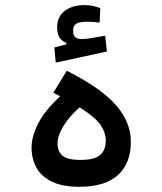

<svg xmlns="http://www.w3.org/2000/svg" viewBox="-20 -717 626 740"><path d="M285.6 2.9Q220.2 2.9 179.4 -17.1Q138.7 -37.1 120.1 -71.5Q101.6 -106 101.6 -148.4Q101.6 -189.5 126.2 -239.3Q150.9 -289.1 211.9 -346.2Q199.2 -352.5 185.5 -359.4L237.3 -444.3Q370.1 -377.4 427.2 -311.5Q484.4 -245.6 484.4 -170.4Q484.4 -88.4 435.1 -42.7Q385.7 2.9 285.6 2.9ZM287.1 -303.2Q248 -269.5 224.9 -231.9Q201.7 -194.3 201.7 -164.6Q201.7 -132.8 221.4 -116.7Q241.2 -100.6 289.6 -100.6Q344.7 -100.6 366.2 -119.9Q387.7 -139.2 387.7 -174.3Q387.7 -205.1 367.9 -234.9Q348.1 -264.6 287.1 -303.2ZM194.8 -475.6 189.5 -534.2 235.4 -545.9V-552.2Q200.2 -564.5 200.2 -611.3Q200.2 -652.8 229.5 -675Q258.8 -697.3 304.7 -697.3Q325.2 -697.3 339.8 -693.8Q354.5 -690.4 366.7 -685.5L363.8 -629.9Q337.4 -633.3 317.9 -633.3Q285.6 -633.3 273.7 -625.5Q261.7 -617.7 261.7 -598.6Q261.7 -580.1 270.5 -573.2Q279.3 -566.4 296.9 -566.4Q311 -566.4 337.2 -571Q363.3 -575.7 385.3 -579.6L392.1 -518.6Z"/></svg>

Font: CaskaydiaMono NF
Style: Regular
Weight: 400
Designer: Aaron Bell
Foundry: Saja Typeworks
Version: Version 2111.001; ttfautohint (v1.8.4);Nerd Fonts 3.1.1